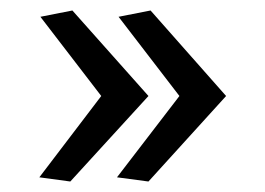

<svg xmlns="http://www.w3.org/2000/svg" viewBox="-20 -517 506 366"><path d="M263 -334 114 -171 55 -179 173 -334 57 -485 118 -497ZM411 -334 263 -171 203 -179 322 -334 206 -485 267 -497Z"/></svg>

Font: Rosario Light Light
Style: Regular
Weight: 300
Version: Version 1.101; ttfautohint (v1.8.1.43-b0c9)